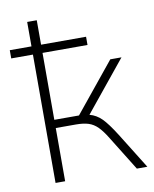

<svg xmlns="http://www.w3.org/2000/svg" viewBox="-88 -767 665 828"><g transform="rotate(-10 245.0 -352.5)"><path d="M88 0V-562H-7V-598H88V-705H130V-598H327V-562H130V-269H238L413 -484H462L283 -264Q313 -256 336 -233Q359 -210 393 -156L490 0H444L351 -150Q331 -183 313 -201Q295 -219 273 -226Q251 -233 218 -233H130V0Z"/></g></svg>

Font: Nunito Sans ExtraLight
Style: Regular
Weight: 200
Designer: Vernon Adams
Foundry: Vernon Adams
Version: Version 3.006; ttfautohint (v1.8.3)